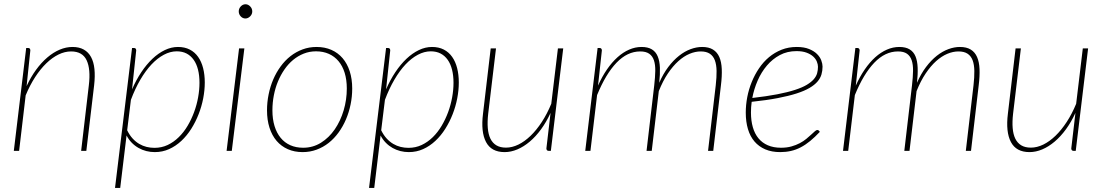

<svg xmlns="http://www.w3.org/2000/svg" viewBox="-20 -726 5316 924"><path d="M46.5 0 106 -495H116Q121.5 -495 123.8 -491.5Q126 -488 126 -483.5L108 -311.5Q128 -355 153.5 -390Q179 -425 207.8 -449.5Q236.5 -474 267.2 -487Q298 -500 329 -500Q361 -500 383.2 -487.5Q405.5 -475 418.2 -451.5Q431 -428 434.5 -393.8Q438 -359.5 433 -315.5L395.5 0H370.5L407.5 -315.5Q417 -393 397 -435.8Q377 -478.5 322 -478.5Q292 -478.5 261.8 -463.8Q231.5 -449 203 -421.5Q174.5 -394 149 -354.8Q123.5 -315.5 103.5 -267L72 0Z M533.5 178.5 615.5 -495H625Q631 -495 633.2 -491.5Q635.5 -488 635.5 -483.5L615.5 -296Q635 -341 660 -378.5Q685 -416 713.5 -443Q742 -470 773.2 -485Q804.5 -500 836.5 -500Q869 -500 893.2 -487.5Q917.5 -475 933.5 -452.2Q949.5 -429.5 957.5 -398Q965.5 -366.5 965.5 -329Q965.5 -292 958 -253Q950.5 -214 936 -176.8Q921.5 -139.5 900.5 -106.2Q879.5 -73 852.8 -48Q826 -23 794 -8.5Q762 6 725 6Q704 6 684.2 1Q664.5 -4 646.8 -14Q629 -24 614.2 -39Q599.5 -54 589 -74L558.5 178.5ZM830.5 -479Q799.5 -479 768.5 -462.5Q737.5 -446 709 -415.8Q680.5 -385.5 655.2 -342.2Q630 -299 610 -245.5L592 -99Q603.5 -75.5 618.2 -59.5Q633 -43.5 650 -33.5Q667 -23.5 685.5 -19Q704 -14.5 723.5 -14.5Q757.5 -14.5 786.8 -28.2Q816 -42 840.2 -65.8Q864.5 -89.5 883 -120.8Q901.5 -152 914.2 -186.8Q927 -221.5 933.5 -257.8Q940 -294 940 -327.5Q940 -362.5 933 -390.5Q926 -418.5 912 -438.2Q898 -458 877.8 -468.5Q857.5 -479 830.5 -479Z M1156 -493 1095.5 0H1070.5L1130.5 -493ZM1194 -671Q1194 -657.5 1183.8 -647.2Q1173.5 -637 1161 -637Q1148 -637 1138.5 -647.2Q1129 -657.5 1129 -671Q1129 -685 1138.8 -695.2Q1148.5 -705.5 1161.5 -705.5Q1174 -705.5 1184 -695.2Q1194 -685 1194 -671Z M1439 -15Q1486 -15 1524.8 -39.2Q1563.5 -63.5 1591 -103.5Q1618.5 -143.5 1633.8 -194.8Q1649 -246 1649 -300Q1649 -342 1638.8 -375.2Q1628.5 -408.5 1609.2 -431.5Q1590 -454.5 1562.5 -466.8Q1535 -479 1501 -479Q1469.5 -479 1441.8 -468Q1414 -457 1390.8 -437.8Q1367.5 -418.5 1349 -391.8Q1330.5 -365 1317.5 -333.5Q1304.5 -302 1297.8 -266.8Q1291 -231.5 1291 -195Q1291 -153 1301.2 -119.5Q1311.5 -86 1330.5 -62.8Q1349.5 -39.5 1377 -27.2Q1404.5 -15 1439 -15ZM1436.5 6Q1397 6 1365.2 -8Q1333.5 -22 1311.2 -48Q1289 -74 1277 -111.2Q1265 -148.5 1265 -195Q1265 -234 1272.8 -272Q1280.5 -310 1295 -343.8Q1309.5 -377.5 1330.5 -406.2Q1351.5 -435 1378 -455.8Q1404.5 -476.5 1436 -488.2Q1467.5 -500 1503.5 -500Q1543 -500 1574.8 -486Q1606.5 -472 1628.8 -446Q1651 -420 1663 -383Q1675 -346 1675 -300Q1675 -261 1667.2 -223.2Q1659.5 -185.5 1645 -151.5Q1630.5 -117.5 1609.5 -88.5Q1588.5 -59.5 1562 -38.5Q1535.5 -17.5 1503.8 -5.8Q1472 6 1436.5 6Z M1756 178.5 1838 -495H1847.5Q1853.5 -495 1855.8 -491.5Q1858 -488 1858 -483.5L1838 -296Q1857.5 -341 1882.5 -378.5Q1907.5 -416 1936 -443Q1964.5 -470 1995.8 -485Q2027 -500 2059 -500Q2091.5 -500 2115.8 -487.5Q2140 -475 2156 -452.2Q2172 -429.5 2180 -398Q2188 -366.5 2188 -329Q2188 -292 2180.5 -253Q2173 -214 2158.5 -176.8Q2144 -139.5 2123 -106.2Q2102 -73 2075.2 -48Q2048.5 -23 2016.5 -8.5Q1984.5 6 1947.5 6Q1926.5 6 1906.8 1Q1887 -4 1869.2 -14Q1851.5 -24 1836.8 -39Q1822 -54 1811.5 -74L1781 178.5ZM2053 -479Q2022 -479 1991 -462.5Q1960 -446 1931.5 -415.8Q1903 -385.5 1877.8 -342.2Q1852.5 -299 1832.5 -245.5L1814.5 -99Q1826 -75.5 1840.8 -59.5Q1855.5 -43.5 1872.5 -33.5Q1889.5 -23.5 1908 -19Q1926.5 -14.5 1946 -14.5Q1980 -14.5 2009.2 -28.2Q2038.5 -42 2062.8 -65.8Q2087 -89.5 2105.5 -120.8Q2124 -152 2136.8 -186.8Q2149.5 -221.5 2156 -257.8Q2162.5 -294 2162.5 -327.5Q2162.5 -362.5 2155.5 -390.5Q2148.5 -418.5 2134.5 -438.2Q2120.5 -458 2100.2 -468.5Q2080 -479 2053 -479Z M2367 -493 2329.5 -179Q2325 -140 2327.5 -109.8Q2330 -79.5 2340.2 -58.5Q2350.5 -37.5 2369 -26.5Q2387.5 -15.5 2415 -15.5Q2444.5 -15.5 2474.8 -30.2Q2505 -45 2533.5 -72.5Q2562 -100 2587.5 -139Q2613 -178 2633 -226.5L2665 -493H2690.5L2631 0H2620.5Q2614.5 0 2612 -3.5Q2609.5 -7 2609.5 -11.5L2629.5 -182.5Q2609.5 -139 2584 -104Q2558.5 -69 2529.5 -44.5Q2500.5 -20 2469.8 -7Q2439 6 2408.5 6Q2344.5 6 2319 -42.5Q2293.5 -91 2304.5 -179L2341.5 -493Z M2796.5 0 2856 -495H2866Q2871.5 -495 2874 -491.5Q2876.5 -488 2876.5 -483.5L2858 -314Q2877.5 -357.5 2901.2 -392Q2925 -426.5 2951.8 -450.5Q2978.5 -474.5 3007.8 -487.2Q3037 -500 3067.5 -500Q3098 -500 3117 -488.5Q3136 -477 3145.2 -454.8Q3154.5 -432.5 3155.8 -400.5Q3157 -368.5 3152.5 -327.5Q3171.5 -371 3196 -403.5Q3220.5 -436 3247.8 -457.5Q3275 -479 3303.5 -489.5Q3332 -500 3359 -500Q3391 -500 3411.2 -487.5Q3431.5 -475 3441.8 -451.5Q3452 -428 3453.5 -393.8Q3455 -359.5 3449.5 -315.5L3412.5 0H3387.5L3424.5 -315.5Q3429 -354.5 3428.5 -384.8Q3428 -415 3420.2 -435.8Q3412.5 -456.5 3396 -467.5Q3379.5 -478.5 3352 -478.5Q3326 -478.5 3298.5 -467Q3271 -455.5 3244.8 -432Q3218.5 -408.5 3194.2 -372.5Q3170 -336.5 3150.5 -287.5L3116.5 0H3091.5L3128.5 -315.5Q3133 -354.5 3133.5 -384.8Q3134 -415 3127 -435.8Q3120 -456.5 3104.2 -467.5Q3088.5 -478.5 3061 -478.5Q2999 -478.5 2947 -424.2Q2895 -370 2853.5 -268.5L2821.5 0Z M3938.5 -405.5Q3938.5 -385.5 3933.2 -367.5Q3928 -349.5 3914 -333.2Q3900 -317 3875.8 -302.8Q3851.5 -288.5 3813.5 -276.2Q3775.5 -264 3722.2 -253.8Q3669 -243.5 3597.5 -236Q3595.5 -223 3594.8 -210.2Q3594 -197.5 3594 -184.5Q3594 -145 3603 -113.8Q3612 -82.5 3630 -60.5Q3648 -38.5 3675.2 -26.8Q3702.5 -15 3738.5 -15Q3766 -15 3788.5 -21.2Q3811 -27.5 3829 -37Q3847 -46.5 3860.5 -57.8Q3874 -69 3884.2 -78.5Q3894.5 -88 3901.5 -94.2Q3908.5 -100.5 3913.5 -100.5Q3917.5 -100.5 3920.5 -97.5L3925.5 -91.5Q3901.5 -66 3879 -47.5Q3856.5 -29 3833.5 -17Q3810.5 -5 3786.2 0.5Q3762 6 3734.5 6Q3694 6 3663 -7.2Q3632 -20.5 3611 -45Q3590 -69.5 3579.5 -104.8Q3569 -140 3569 -184Q3569 -221 3576.2 -258.8Q3583.5 -296.5 3597.8 -331.5Q3612 -366.5 3632.8 -397.2Q3653.5 -428 3680.8 -450.8Q3708 -473.5 3741.5 -486.8Q3775 -500 3814 -500Q3849.5 -500 3873.5 -490.2Q3897.5 -480.5 3912 -466Q3926.5 -451.5 3932.5 -435Q3938.5 -418.5 3938.5 -405.5ZM3813 -480Q3768.5 -480 3733 -461Q3697.5 -442 3670.8 -410.5Q3644 -379 3626.2 -338.2Q3608.5 -297.5 3600.5 -254.5Q3670 -262.5 3720.5 -272.2Q3771 -282 3806.2 -293.5Q3841.5 -305 3863 -318Q3884.5 -331 3896.5 -345Q3908.5 -359 3912.5 -374Q3916.5 -389 3916.5 -404.5Q3916.5 -416 3911.2 -429.2Q3906 -442.5 3893.8 -453.8Q3881.5 -465 3861.8 -472.5Q3842 -480 3813 -480Z M4037 0 4096.5 -495H4106.5Q4112 -495 4114.5 -491.5Q4117 -488 4117 -483.5L4098.5 -314Q4118 -357.5 4141.8 -392Q4165.5 -426.5 4192.2 -450.5Q4219 -474.5 4248.2 -487.2Q4277.5 -500 4308 -500Q4338.5 -500 4357.5 -488.5Q4376.5 -477 4385.8 -454.8Q4395 -432.5 4396.2 -400.5Q4397.5 -368.5 4393 -327.5Q4412 -371 4436.5 -403.5Q4461 -436 4488.2 -457.5Q4515.5 -479 4544 -489.5Q4572.5 -500 4599.5 -500Q4631.5 -500 4651.8 -487.5Q4672 -475 4682.2 -451.5Q4692.5 -428 4694 -393.8Q4695.5 -359.5 4690 -315.5L4653 0H4628L4665 -315.5Q4669.5 -354.5 4669 -384.8Q4668.5 -415 4660.8 -435.8Q4653 -456.5 4636.5 -467.5Q4620 -478.5 4592.5 -478.5Q4566.5 -478.5 4539 -467Q4511.5 -455.5 4485.2 -432Q4459 -408.5 4434.8 -372.5Q4410.5 -336.5 4391 -287.5L4357 0H4332L4369 -315.5Q4373.5 -354.5 4374 -384.8Q4374.5 -415 4367.5 -435.8Q4360.5 -456.5 4344.8 -467.5Q4329 -478.5 4301.5 -478.5Q4239.5 -478.5 4187.5 -424.2Q4135.5 -370 4094 -268.5L4062 0Z M4893 -493 4855.5 -179Q4851 -140 4853.5 -109.8Q4856 -79.5 4866.2 -58.5Q4876.5 -37.5 4895 -26.5Q4913.5 -15.5 4941 -15.5Q4970.5 -15.5 5000.8 -30.2Q5031 -45 5059.5 -72.5Q5088 -100 5113.5 -139Q5139 -178 5159 -226.5L5191 -493H5216.5L5157 0H5146.5Q5140.5 0 5138 -3.5Q5135.5 -7 5135.5 -11.5L5155.5 -182.5Q5135.5 -139 5110 -104Q5084.5 -69 5055.5 -44.5Q5026.5 -20 4995.8 -7Q4965 6 4934.5 6Q4870.5 6 4845 -42.5Q4819.5 -91 4830.5 -179L4867.5 -493Z"/></svg>

Font: Lato Thin
Style: Italic
Weight: 200
Italic angle: -7°
Designer: Lukasz Dziedzic
Foundry: tyPoland Lukasz Dziedzic
Version: Version 2.007; 2014-02-27